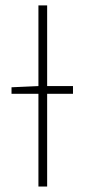

<svg xmlns="http://www.w3.org/2000/svg" viewBox="-20 -680 312 700"><path d="M120.1 0V-337.9H22V-361.8L120.1 -366.2V-660.2H151.9V-366.2H246.1V-337.9H151.9V0Z"/></svg>

Font: Source Sans 3 ExtraLight
Style: Regular
Weight: 200
Designer: Paul D. Hunt
Foundry: Adobe
Version: Version 3.052;hotconv 1.1.0;makeotfexe 2.6.0